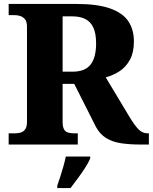

<svg xmlns="http://www.w3.org/2000/svg" viewBox="-20 -734 776 975"><path d="M24 0V-57H57Q72 -57 85.5 -61Q99 -65 108 -77.5Q117 -90 117 -115V-598Q117 -624 107 -636Q97 -648 83.5 -652.5Q70 -657 57 -657H24V-714H368Q475 -714 539.5 -691Q604 -668 632 -625.5Q660 -583 660 -524Q660 -468 640 -431Q620 -394 588 -373Q556 -352 517 -341L636 -143Q663 -98 683 -77.5Q703 -57 729 -57H736V0H695Q636 0 592.5 -7Q549 -14 518 -33.5Q487 -53 467 -90L357 -308H298V-115Q298 -90 305 -77.5Q312 -65 325 -61Q338 -57 353 -57H375V0ZM348 -370Q412 -370 440 -406Q468 -442 468 -514Q468 -563 454.5 -593Q441 -623 414 -637Q387 -651 346 -651H298V-370ZM271 208Q278 188 286.5 162Q295 136 302.5 109Q310 82 314 61H438V71Q429 92 412 118.5Q395 145 375 172Q355 199 338 221H271Z"/></svg>

Font: Noto Serif Hebrew ExtraBold
Style: Regular
Weight: 800
Version: Version 2.003